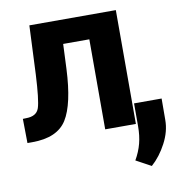

<svg xmlns="http://www.w3.org/2000/svg" viewBox="-82 -602 813 878"><g transform="rotate(-10 325.0 -163.0)"><path d="M514 0H371.5V-418H250L245 -303Q237.5 -140.5 193.5 -70.2Q149.5 0 33 0H10.5L9 -112.5L24 -113Q73 -113 84.8 -148.8Q96.5 -184.5 102.5 -303L112.5 -528.5H514ZM552.5 202 482.5 164Q503 128.5 512.5 92.2Q522 56 522 12.5V-94H650L649.5 5.5Q649.5 58.5 621.2 112.2Q593 166 552.5 202Z"/></g></svg>

Font: Roberto Sans
Style: Bold
Weight: 700
Designer: Google (font) & Cristiano Sobral (main changes)
Version: Version 1.000;October 12, 2021;FontCreator 14.0.0.2814 64-bi